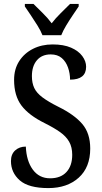

<svg xmlns="http://www.w3.org/2000/svg" viewBox="-20 -951 519 981"><path d="M227 10Q126 10 81 -29.5Q36 -69 36 -128Q36 -163 57.5 -182.5Q79 -202 112 -202Q115 -129 147.5 -84.5Q180 -40 236 -40Q290 -40 319.5 -72Q349 -104 349 -160Q349 -199 333.5 -226.5Q318 -254 287 -276Q256 -298 208 -322Q127 -362 89.5 -412Q52 -462 52 -543Q52 -598 78 -638.5Q104 -679 148.5 -701.5Q193 -724 249 -724Q305 -724 343 -707.5Q381 -691 400.5 -664.5Q420 -638 420 -610Q420 -544 338 -544Q338 -576 327.5 -606Q317 -636 295.5 -654.5Q274 -673 239 -673Q194 -673 168.5 -643Q143 -613 143 -562Q143 -527 155 -501.5Q167 -476 197 -453.5Q227 -431 279 -405Q360 -365 400.5 -317.5Q441 -270 441 -192Q441 -96 382 -43Q323 10 227 10ZM197 -771Q188 -794 171.5 -820.5Q155 -847 137.5 -873Q120 -899 107 -918V-931H151Q173 -909 199 -883.5Q225 -858 244 -832Q264 -858 290 -883.5Q316 -909 338 -931H382V-918Q369 -899 351.5 -873Q334 -847 318 -820.5Q302 -794 293 -771Z"/></svg>

Font: Noto Serif Armenian Condensed Medium
Style: Regular
Weight: 500
Width: 3
Designer: Monotype Design Team
Foundry: Monotype Imaging Inc.
Version: Version 2.008; ttfautohint (v1.8.4.7-5d5b)